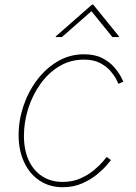

<svg xmlns="http://www.w3.org/2000/svg" viewBox="-20 -783 575 811"><path d="M245.1 7.8Q189 7.8 147 -20.3Q105 -48.3 81.8 -98.1Q58.6 -147.9 58.6 -212.4Q58.6 -274.9 79.1 -335.7Q99.6 -396.5 137 -445.8Q174.3 -495.1 224.6 -524.4Q274.9 -553.7 335 -553.7Q380.9 -553.7 411.9 -537.6Q442.9 -521.5 461.9 -499.5Q481 -477.5 490.2 -459.7Q499.5 -441.9 501 -438.5L480.5 -428.7Q479 -432.6 470.7 -448.7Q462.4 -464.8 445.8 -483.9Q429.2 -502.9 402.1 -517.1Q375 -531.2 335 -531.2Q277.3 -531.2 230.7 -503.2Q184.1 -475.1 150.6 -428.2Q117.2 -381.3 99.1 -324.2Q81.1 -267.1 81.1 -209Q81.1 -149.9 101.1 -106.2Q121.1 -62.5 158 -38.6Q194.8 -14.6 245.1 -14.6Q286.1 -14.6 319.3 -29.3Q352.5 -43.9 376.5 -64Q400.4 -84 414.3 -100.3Q428.2 -116.7 430.7 -120.1L448.7 -106.9Q446.3 -103.5 431.2 -85.7Q416 -67.9 389.6 -46.1Q363.3 -24.4 326.9 -8.3Q290.5 7.8 245.1 7.8ZM241.7 -626.5H215.3L215.8 -629.4L368.2 -763.2H374L482.4 -629.4L481.9 -626.5H454.6L366.2 -735.8Z"/></svg>

Font: Inter Thin
Style: Italic
Weight: 250
Italic angle: -9.3988°
Designer: Rasmus Andersson
Foundry: rsms
Version: Version 4.001;git-66647c0bb